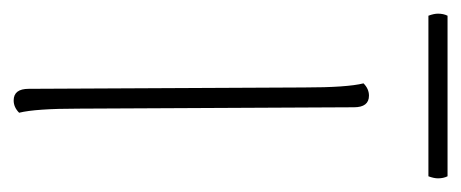

<svg xmlns="http://www.w3.org/2000/svg" viewBox="-233 -450 675 281"><g transform="rotate(90 104.5 -309.5)"><path d="M129 0Q121 8 111 8Q94 8 94 -14L92 -417Q92 -480 86 -504Q94 -512 104 -512Q121 -512 121 -490L123 -87Q123 -24 129 0ZM222 -627Q225 -621 225 -613Q225 -607 222 -599H-13Q-16 -607 -16 -613Q-16 -621 -13 -627Z"/></g></svg>

Font: Arima Madurai Thin
Style: Regular
Weight: 250
Designer: Joana Correia and Natanael Gama
Foundry: NDISCOVER
Version: Version 1.020; ttfautohint (v1.5) -l 7 -r 28 -G 50 -x 13 -D 